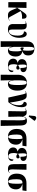

<svg xmlns="http://www.w3.org/2000/svg" viewBox="2267 -3131 1089 5663"><g transform="rotate(90 2811.5 -299.5)"><path d="M44 0H200L206 -236L218 -252L269 -128C306 -39 336 10 431 10C490 10 538 5 589 -36L584 -45C557 -24 541 -15 527 -15C510 -15 491 -26 478 -50L308 -363C349 -391 423 -415 531 -404C539 -483 520 -539 454 -539C402 -539 378 -500 319 -417L207 -258L214 -536H42Z M849 10C1019 10 1095 -163 1095 -319C1095 -490 1037 -544 983 -544C932 -544 909 -510 906 -461C978 -461 1030 -417 1030 -279C1030 -110 985 -20 905 -20C856 -20 851 -50 851 -154V-396C851 -506 817 -543 726 -543C680 -543 643 -531 604 -500L609 -493C629 -509 644 -516 657 -516C682 -516 689 -500 689 -433V-138C689 -52 729 10 849 10Z M1196 225H1365L1357 -98H1358C1382 -12 1425 10 1470 10C1580 10 1647 -80 1647 -217C1647 -350 1577 -400 1493 -414V-417C1557 -439 1615 -479 1615 -587C1615 -681 1567 -769 1412 -769C1265 -769 1198 -681 1198 -544V-114ZM1429 -14C1407 -14 1380 -36 1362 -158V-608C1362 -724 1376 -759 1416 -759C1459 -759 1475 -710 1475 -572C1475 -505 1473 -465 1461 -422C1438 -439 1409 -453 1391 -459C1381 -443 1378 -424 1378 -411C1378 -369 1397 -357 1413 -357C1431 -357 1450 -380 1462 -397C1483 -376 1495 -331 1495 -242C1495 -80 1480 -14 1429 -14Z M1918 10C2065 10 2107 -47 2107 -102C2107 -127 2094 -148 2067 -153C2059 -55 2032 -2 1969 -2C1902 -2 1874 -59 1874 -168C1874 -209 1883 -249 1895 -277C1924 -249 1951 -236 1979 -236C2017 -236 2033 -257 2033 -286C2033 -303 2026 -321 2010 -332C1977 -332 1929 -311 1896 -288C1889 -322 1883 -363 1883 -431C1883 -525 1905 -540 1928 -540C1966 -540 1985 -490 1985 -357C2086 -357 2108 -404 2108 -441C2108 -490 2076 -549 1930 -549C1800 -549 1724 -493 1724 -401C1724 -339 1757 -296 1826 -279V-274C1749 -258 1710 -213 1710 -148C1710 -50 1778 10 1918 10Z M2184 225H2353L2345 -114H2346C2364 -6 2406 10 2462 10C2565 10 2653 -81 2653 -268C2653 -455 2569 -550 2426 -550C2238 -550 2186 -402 2186 -295V-94ZM2417 -14C2391 -14 2358 -65 2350 -174V-353C2350 -495 2371 -541 2419 -541C2473 -541 2488 -478 2488 -270C2488 -121 2472 -14 2417 -14Z M2858 0H2992C3105 -136 3142 -274 3142 -398C3142 -490 3110 -544 3052 -544C3019 -544 2983 -527 2983 -460C3041 -444 3084 -411 3084 -316C3084 -226 3069 -136 3005 -48C2935 -516 2902 -543 2784 -543C2721 -543 2691 -521 2666 -500L2671 -493C2693 -511 2708 -516 2718 -516C2753 -516 2751 -478 2858 0Z M3417 -602 3541 -767V-779C3486 -836 3408 -847 3400 -762L3386 -612ZM3525 225H3694L3682 -357C3679 -492 3639 -550 3547 -550C3494 -550 3429 -533 3416 -433H3413C3393 -519 3363 -543 3287 -543C3245 -543 3216 -531 3177 -500L3182 -493C3208 -513 3220 -516 3233 -516C3260 -516 3266 -494 3264 -403L3257 0H3426L3419 -306C3416 -447 3438 -512 3480 -512C3516 -512 3530 -467 3529 -325Z M4010 10C4176 10 4247 -98 4247 -226C4247 -328 4199 -381 4090 -417H4278L4295 -536H4068C3896 -536 3783 -446 3783 -250C3783 -90 3864 10 4010 10ZM4016 2C3971 2 3948 -73 3948 -250C3948 -376 3984 -417 4052 -417H4069C4079 -385 4082 -331 4082 -246C4082 -50 4056 2 4016 2Z M4537 10C4684 10 4726 -47 4726 -102C4726 -127 4713 -148 4686 -153C4678 -55 4651 -2 4588 -2C4521 -2 4493 -59 4493 -168C4493 -209 4502 -249 4514 -277C4543 -249 4570 -236 4598 -236C4636 -236 4652 -257 4652 -286C4652 -303 4645 -321 4629 -332C4596 -332 4548 -311 4515 -288C4508 -322 4502 -363 4502 -431C4502 -525 4524 -540 4547 -540C4585 -540 4604 -490 4604 -357C4705 -357 4727 -404 4727 -441C4727 -490 4695 -549 4549 -549C4419 -549 4343 -493 4343 -401C4343 -339 4376 -296 4445 -279V-274C4368 -258 4329 -213 4329 -148C4329 -50 4397 10 4537 10Z M4968 10C5028 10 5065 -18 5082 -33L5077 -40C5059 -27 5043 -17 5023 -17C4972 -17 4976 -105 4977 -160L4987 -536H4818L4822 -153C4823 -44 4857 10 4968 10Z M5328 10C5494 10 5565 -98 5565 -226C5565 -328 5517 -381 5408 -417H5596L5613 -536H5386C5214 -536 5101 -446 5101 -250C5101 -90 5182 10 5328 10ZM5334 2C5289 2 5266 -73 5266 -250C5266 -376 5302 -417 5370 -417H5387C5397 -385 5400 -331 5400 -246C5400 -50 5374 2 5334 2Z"/></g></svg>

Font: Noto Serif Display ExtraCondensed Black
Style: Regular
Weight: 900
Width: 2
Designer: Monotype Design Team
Foundry: Monotype Imaging Inc.
Version: Version 2.009